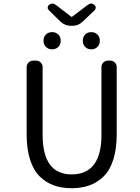

<svg xmlns="http://www.w3.org/2000/svg" viewBox="-20 -1082 761 1045"><path d="M370.1 -57.6Q315.4 -57.6 272.5 -73.2Q229.5 -88.9 195.8 -122.1Q162.1 -155.3 143.6 -213.4Q125 -271.5 125 -351.6V-716.8Q125 -731.4 135.3 -741.7Q145.5 -752 160.2 -752H176.8Q191.4 -752 201.7 -741.7Q211.9 -731.4 211.9 -716.8V-348.6Q211.9 -132.8 370.1 -132.8Q532.2 -132.8 532.2 -348.6V-716.8Q532.2 -731.4 542.5 -741.7Q552.7 -752 567.4 -752H581.1Q594.7 -752 605 -741.7Q615.2 -731.4 615.2 -716.8V-351.6Q615.2 -271.5 596.7 -213.4Q578.1 -155.3 544.4 -122.1Q510.7 -88.9 467.3 -73.2Q423.8 -57.6 370.1 -57.6ZM367.2 -941.4Q333 -941.4 307.6 -965.8L246.1 -1026.4Q239.3 -1032.2 239.7 -1041Q240.2 -1049.8 247.1 -1055.7Q255.9 -1062.5 264.6 -1062.5Q273.4 -1062.5 282.2 -1056.6L366.2 -992.2Q368.2 -990.2 370.1 -990.2Q372.1 -990.2 374 -992.2L458 -1055.7Q466.8 -1062.5 475.6 -1062.5Q484.4 -1062.5 493.2 -1055.7Q501 -1049.8 501 -1041Q501 -1032.2 495.1 -1026.4L431.6 -965.8Q407.2 -941.4 372.1 -941.4ZM216.8 -860.4Q216.8 -880.9 230 -894Q243.2 -907.2 263.7 -907.2Q284.2 -907.2 297.4 -894Q310.5 -880.9 310.5 -860.4Q310.5 -839.8 297.4 -826.7Q284.2 -813.5 263.7 -813.5Q243.2 -813.5 230 -826.7Q216.8 -839.8 216.8 -860.4ZM430.7 -860.4Q430.7 -880.9 443.4 -894Q456.1 -907.2 476.6 -907.2Q497.1 -907.2 510.3 -894Q523.4 -880.9 523.4 -860.4Q523.4 -839.8 510.3 -826.7Q497.1 -813.5 476.6 -813.5Q456.1 -813.5 443.4 -826.7Q430.7 -839.8 430.7 -860.4Z"/></svg>

Font: Gen Jyuu GothicL Regular
Style: Regular
Weight: 400
Designer: [Source Han Sans]
Ryoko NISHIZUKA  (kana & ideographs); Paul D. Hunt (Latin, Greek & Cyrillic); Wenlong ZHANG  (bopomofo
Version: Version 1.002.20150607